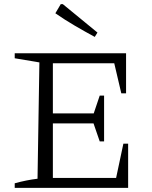

<svg xmlns="http://www.w3.org/2000/svg" viewBox="-20 -906 731 926"><path d="M575 -213H598V0H51V-22Q80 -30 107.5 -35.5Q135 -41 161 -44L170 -605L51 -625V-649H588V-456H565L531 -601H206L235 -629V-359H432L461 -445H482V-224H461L431 -311H235V-20L206 -48H540ZM437 -728Q389 -754 341 -782Q293 -810 247 -842L273 -886H283L450 -749Z"/></svg>

Font: Piazzolla 24pt Light
Style: Regular
Weight: 300
Designer: Juan Pablo del Peral
Foundry: Huerta Tipografica
Version: Version 2.005